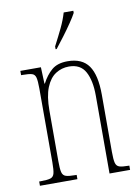

<svg xmlns="http://www.w3.org/2000/svg" viewBox="-86 -824 645 883"><g transform="rotate(-10 236.5 -383.0)"><path d="M28 0V-20H36Q67 -20 81 -24.5Q95 -29 99 -45Q103 -61 103 -96V-441Q103 -476 99 -492Q95 -508 81 -512Q67 -516 36 -516H31V-536H127L130 -459H132Q151 -496 178 -519Q205 -542 252 -542Q320 -542 350.5 -498.5Q381 -455 381 -363V-96Q381 -61 385 -45Q389 -29 402.5 -24.5Q416 -20 445 -20H449V0H353V-364Q353 -434 330.5 -475.5Q308 -517 254 -517Q220 -517 192 -499Q164 -481 147.5 -440.5Q131 -400 131 -333V-96Q131 -61 135 -45Q139 -29 153 -24.5Q167 -20 197 -20H203V0ZM208 -619Q231 -663 247.5 -697.5Q264 -732 274 -766H319V-756Q310 -739 292 -712.5Q274 -686 253 -658Q232 -630 213 -606H208Z"/></g></svg>

Font: Noto Serif Khmer ExtraCondensed Thin
Style: Regular
Weight: 100
Width: 2
Designer: Danh Hong and the Monotype Design Team
Foundry: Monotype Imaging Inc.
Version: Version 2.004; ttfautohint (v1.8.4.7-5d5b)